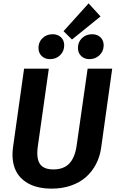

<svg xmlns="http://www.w3.org/2000/svg" viewBox="-20 -1097 685 1133"><path d="M502.9 -1077.1 573.2 -1000 404.8 -863.8 355 -913.1ZM274.9 -748Q244.6 -748 225.8 -766.6Q207 -785.2 207 -814Q207 -849.1 231 -872.1Q254.9 -895 291 -895Q321.3 -895 340.1 -876.7Q358.9 -858.4 358.9 -830.1Q358.9 -794.9 335 -771.5Q311 -748 274.9 -748ZM507.8 -748Q477.5 -748 458.7 -766.6Q439.9 -785.2 439.9 -814Q439.9 -849.1 463.9 -872.1Q487.8 -895 523.9 -895Q554.2 -895 573 -876.7Q591.8 -858.4 591.8 -830.1Q591.8 -794.9 567.4 -771.5Q543 -748 507.8 -748ZM642.1 -691.9 577.1 -226.1Q569.8 -173.3 547.1 -129.4Q524.4 -85.4 488.3 -53Q452.1 -20.5 399.9 -2.2Q347.7 16.1 285.2 16.1Q200.2 16.1 144.8 -15.6Q89.4 -47.4 68.1 -102.1Q46.9 -156.7 57.1 -230L122.1 -691.9H268.1L203.1 -232.9Q193.4 -163.1 215.3 -130.1Q237.3 -97.2 294.9 -97.2Q355.5 -97.2 388.7 -131.8Q421.9 -166.5 432.1 -236.8L497.1 -691.9Z"/></svg>

Font: FiraGO SemiBold
Style: Italic
Weight: 600
Italic angle: -8°
Designer: bBox Type GmbH
Foundry: bBox Type GmbH
Version: Version 1.001;PS 001.001;hotconv 1.0.88;makeotf.lib2.5.64775